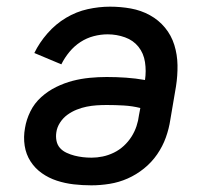

<svg xmlns="http://www.w3.org/2000/svg" viewBox="-20 -548 640 576"><path d="M254 8Q227 8 201 5Q175 2 150.5 -6Q126 -14 105.5 -28.5Q85 -43 71.5 -64Q58 -85 54 -111Q50 -137 55 -164Q59 -189 71 -213.5Q83 -238 103.5 -256.5Q124 -275 148.5 -287Q173 -299 198 -305.5Q223 -312 249 -314.5Q275 -317 300 -317Q329 -317 358 -315Q387 -313 415 -308Q419 -335 415 -361.5Q411 -388 395.5 -407.5Q380 -427 355 -436Q330 -445 303 -445Q282 -445 261 -439.5Q240 -434 221.5 -422Q203 -410 188.5 -392.5Q174 -375 164 -355L83 -389Q98 -420 122.5 -448Q147 -476 178 -494.5Q209 -513 243 -520.5Q277 -528 310 -528Q342 -528 372.5 -522.5Q403 -517 429.5 -502.5Q456 -488 475 -465Q494 -442 503 -413Q512 -384 512.5 -352.5Q513 -321 508 -289L491 -189Q487 -162 477.5 -135.5Q468 -109 451.5 -85Q435 -61 412 -42.5Q389 -24 363 -12.5Q337 -1 309 3.5Q281 8 254 8ZM255 -75Q271 -75 288 -78.5Q305 -82 321.5 -90Q338 -98 351.5 -110.5Q365 -123 374.5 -138Q384 -153 389.5 -169.5Q395 -186 397 -203L401 -224Q377 -230 351.5 -231.5Q326 -233 300 -233Q285 -233 270 -232Q255 -231 240 -228Q225 -225 210 -219Q195 -213 182 -203.5Q169 -194 160 -180Q151 -166 149 -151Q147 -138 149.5 -125.5Q152 -113 160 -104Q168 -95 180 -89.5Q192 -84 204 -81Q216 -78 228.5 -76.5Q241 -75 255 -75Z"/></svg>

Font: Iosevka HT Medium Extended
Style: Italic
Weight: 500
Width: 7
Italic angle: -9°
Monospace: yes
Designer: Belleve Invis
Foundry: Belleve Invis
Version: Version 32.3.0; ttfautohint (v1.8.4)